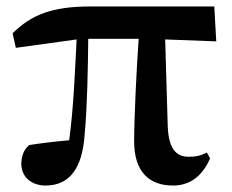

<svg xmlns="http://www.w3.org/2000/svg" viewBox="-20 -558 717 594"><path d="M491 -436 649 -430 643 -538H260C140 -538 77 -512 19 -455L29 -410L217 -436C212 -341 208 -227 194 -124C154 -121 84 -112 70 -109C54 -95 46 -76 46 -51C46 -10 78 16 121 16C195 16 235 -37 242 -143C250 -232 252 -343 253 -438H409C402 -341 395 -187 395 -121C395 -25 443 16 515 16C566 16 605 -11 630 -68L620 -86C602 -77 588 -73 564 -73C526 -73 502 -96 499 -166Z"/></svg>

Font: Noto Serif CJK JP
Style: Bold
Weight: 700
Designer: Ryoko NISHIZUKA 西塚涼子 (kana & ideographs); Frank Grießhammer (Latin, Greek & Cyrillic); Wenlong ZHANG 张文龙 (bopomofo); San
Foundry: Adobe Systems Incorporated
Version: Version 1.000;PS 1;hotconv 16.6.53;makeotf.lib2.5.65590